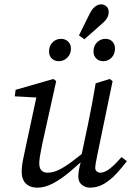

<svg xmlns="http://www.w3.org/2000/svg" viewBox="-20 -852 612 885"><path d="M153 13Q131 13 114.5 5Q98 -3 89 -19.5Q80 -36 80 -60Q80 -88 87.5 -122.5Q95 -157 101 -186L152 -424L159 -402L48 -408L52 -438L226 -488L239 -478L176 -194Q172 -174 168.5 -156.5Q165 -139 163 -124.5Q161 -110 161 -99Q161 -77 171 -66.5Q181 -56 199 -56Q223 -56 249 -68Q275 -80 310 -106Q345 -132 394 -172L401 -144H394Q345 -96 303 -61Q261 -26 224 -6.5Q187 13 153 13ZM394 13Q374 13 357.5 0Q341 -13 341 -39Q341 -50 343.5 -66.5Q346 -83 356 -120H352L385 -276Q395 -324 404 -372Q413 -420 421 -468L486 -488L499 -478L428 -135Q424 -116 421.5 -101Q419 -86 419 -78Q419 -68 426 -62Q433 -56 442 -56Q462 -56 485.5 -74Q509 -92 540 -128L565 -109Q542 -79 516 -51Q490 -23 460 -5Q430 13 394 13ZM251 -570Q232 -570 219 -582Q206 -594 206 -615Q206 -641 222.5 -657Q239 -673 261 -673Q281 -673 294 -660.5Q307 -648 307 -628Q307 -603 290.5 -586.5Q274 -570 251 -570ZM369 -671 344 -689 393 -788Q401 -804 409.5 -813.5Q418 -823 427.5 -827.5Q437 -832 446 -832Q460 -832 470.5 -822.5Q481 -813 481 -796Q481 -787 478 -778.5Q475 -770 469 -762Q463 -754 454 -746ZM456 -570Q437 -570 424 -582Q411 -594 411 -615Q411 -641 427.5 -657Q444 -673 466 -673Q486 -673 498 -660.5Q510 -648 510 -628Q510 -603 494.5 -586.5Q479 -570 456 -570Z"/></svg>

Font: Source Serif 4
Style: Italic
Weight: 400
Italic angle: -12°
Designer: Frank Grießhammer
Foundry: Adobe Systems Incorporated
Version: Version 4.004;hotconv 1.0.116;makeotfexe 2.5.65601